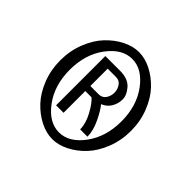

<svg xmlns="http://www.w3.org/2000/svg" viewBox="-131 -646 799 799"><g transform="rotate(45 269.0 -246.0)"><path d="M160.4 -399.4Q113.8 -336.9 113.8 -246.1Q113.8 -155.3 160.4 -92.5Q207 -29.8 266.1 -29.8Q325.2 -29.8 371.6 -92.5Q418 -155.3 418 -246.1Q418 -336.9 371.6 -399.4Q325.2 -461.9 266.1 -461.9Q207 -461.9 160.4 -399.4ZM77.4 -140.9Q58.1 -189.9 58.1 -246.1Q58.1 -302.2 77.4 -351.3Q96.7 -400.4 127 -432.6Q157.2 -464.8 193.8 -483.4Q230.5 -502 266.1 -502Q301.8 -502 338.4 -483.4Q375 -464.8 405.3 -432.6Q435.5 -400.4 454.8 -351.3Q474.1 -302.2 474.1 -246.1Q474.1 -189.9 454.8 -140.9Q435.5 -91.8 405.3 -59.6Q375 -27.3 338.4 -8.8Q301.8 9.8 266.1 9.8Q230.5 9.8 193.8 -8.8Q157.2 -27.3 127 -59.6Q96.7 -91.8 77.4 -140.9ZM222.2 -229V-101.1H178.2V-391.1H265.1Q311.5 -391.1 334.2 -365.5Q356.9 -339.8 356.9 -314.5Q356.9 -289.1 344.2 -267.8Q331.5 -246.6 307.1 -236.8Q323.2 -218.3 343 -177.5Q362.8 -136.7 362.8 -101.1H319.8Q319.8 -135.3 298.6 -174.6Q277.3 -213.9 258.8 -229ZM222.2 -360.8V-258.8H271Q291.5 -258.8 302.2 -274.4Q313 -290 313 -309.6Q313 -329.1 302.2 -345Q291.5 -360.8 271 -360.8Z"/></g></svg>

Font: Pfennig
Style: Medium
Weight: 500
Version: Version 20120410 ; ttfautohint (v0.8)